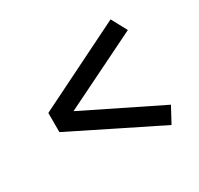

<svg xmlns="http://www.w3.org/2000/svg" viewBox="-101 -679 703 677"><g transform="rotate(-30 250.0 -340.0)"><path d="M419 -125 241 -213 64 -301V-379L419 -555L453 -492L144 -340L453 -188Z"/></g></svg>

Font: Iosevka Julsh Curly
Style: Regular
Weight: 400
Designer: Belleve Invis
Foundry: Belleve Invis
Version: Version 15.0.2; ttfautohint (v1.8.4)